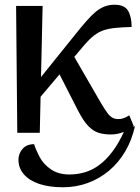

<svg xmlns="http://www.w3.org/2000/svg" viewBox="-20 -561 590 811"><path d="M246 230Q188 230 146 216Q104 202 81 175.5Q58 149 58 114Q58 87 75.5 67.5Q93 48 124 48Q131 71 147 101.5Q163 132 194.5 154Q226 176 274 176Q306 176 337.5 167Q369 158 398.5 136.5Q428 115 455.5 78.5Q483 42 507 -12L550 -28Q537 31 509 78.5Q481 126 440.5 160Q400 194 350.5 212Q301 230 246 230ZM120 -115 123 -198 300 -418Q325 -449 345 -472Q365 -495 383.5 -510.5Q402 -526 421.5 -533.5Q441 -541 464 -541Q506 -541 521 -515.5Q536 -490 536 -447Q496 -446 466.5 -443Q437 -440 416 -432.5Q395 -425 376.5 -410.5Q358 -396 338 -373ZM53 0 48 -536H160L148 0ZM448 7Q419 7 396.5 0Q374 -7 353 -28.5Q332 -50 309 -95L214 -281L278 -348L407 -125Q423 -98 434 -83.5Q445 -69 455.5 -63.5Q466 -58 480 -58Q492 -58 503 -62Q514 -66 526 -74L545 -28Q525 -13 500.5 -3Q476 7 448 7Z"/></svg>

Font: ET Text
Style: Regular
Weight: 470
Designer: Monotype Design Team
Foundry: Monotype Imaging Inc.
Version: Version 2.009